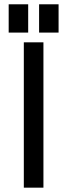

<svg xmlns="http://www.w3.org/2000/svg" viewBox="-20 -865 310 885"><path d="M180.2 0H89.8V-669.9H180.2ZM109.9 -714.8H20V-845.2H109.9ZM250 -714.8H160.2V-845.2H250Z"/></svg>

Font: Unica One
Style: Bold
Weight: 400
Designer: Eduardo Rodriguez Tunni
Foundry: Eduardo Rodriguez Tunni
Version: Version 1.001